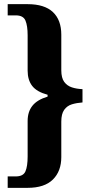

<svg xmlns="http://www.w3.org/2000/svg" viewBox="-20 -780 434 924"><path d="M17 124V69H56Q92 69 102.5 44.5Q113 20 113 -27V-198Q113 -242 136 -271Q159 -300 209 -315V-324Q157 -338 135 -366.5Q113 -395 113 -440V-610Q113 -656 102.5 -681Q92 -706 56 -706H17V-760H113Q194 -760 234.5 -722Q275 -684 275 -613V-442Q275 -405 289 -386Q303 -367 326 -359.5Q349 -352 377 -351V-287Q349 -285 326 -278Q303 -271 289 -251.5Q275 -232 275 -195V-24Q275 44 234.5 84Q194 124 113 124Z"/></svg>

Font: Noto Serif Armenian Condensed ExtraBold
Style: Regular
Weight: 800
Width: 3
Designer: Monotype Design Team
Foundry: Monotype Imaging Inc.
Version: Version 2.008; ttfautohint (v1.8.4.7-5d5b)